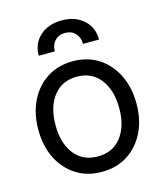

<svg xmlns="http://www.w3.org/2000/svg" viewBox="-111 -810 770 904"><g transform="rotate(-15 274.5 -358.0)"><path d="M274.4 11.7Q203.1 11.7 149.2 -22.7Q95.2 -57.1 65.2 -117.7Q35.2 -178.2 35.2 -256.8Q35.2 -335.9 65.2 -397Q95.2 -458 149.2 -492.7Q203.1 -527.3 274.4 -527.3Q346.2 -527.3 399.9 -492.7Q453.6 -458 483.6 -397Q513.7 -335.9 513.7 -256.8Q513.7 -178.2 483.6 -117.7Q453.6 -57.1 399.9 -22.7Q346.2 11.7 274.4 11.7ZM274.4 -63.5Q347.7 -63.5 388.7 -116.5Q429.7 -169.4 429.7 -256.8Q429.7 -345.2 388.4 -398.7Q347.2 -452.1 274.4 -452.1Q201.7 -452.1 160.4 -398.9Q119.1 -345.7 119.1 -256.8Q119.1 -168.9 160.2 -116.2Q201.2 -63.5 274.4 -63.5ZM127.4 -593.8Q127.4 -653.3 168.2 -689.9Q209 -726.6 274.4 -726.6Q339.8 -726.6 380.6 -689.9Q421.4 -653.3 421.4 -593.8H343.3Q343.3 -625.5 324.2 -645.5Q305.2 -665.5 274.4 -665.5Q243.7 -665.5 224.6 -645.5Q205.6 -625.5 205.6 -593.8Z"/></g></svg>

Font: Inter Display
Style: Regular
Weight: 400
Designer: Rasmus Andersson
Foundry: rsms
Version: Version 4.000;git-37864ae